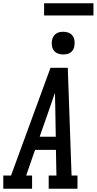

<svg xmlns="http://www.w3.org/2000/svg" viewBox="-44 -1147 588 1167"><path d="M-24 0V-80H23L263 -735H368L391 -80H427V0H252V-80H299L296 -236H169L115 -80H151V0ZM295 -316 292 -490Q291 -513 291 -536.5Q291 -560 290 -583Q282 -560 274 -536.5Q266 -513 258 -490L197 -316ZM340 -816Q324 -816 308.5 -821.5Q293 -827 283.5 -839.5Q274 -852 271.5 -868.5Q269 -885 272 -902Q274 -913 280 -924Q286 -935 296 -942Q306 -949 317.5 -951.5Q329 -954 340 -954Q357 -954 372 -948.5Q387 -943 396.5 -930.5Q406 -918 408.5 -901.5Q411 -885 408 -868Q407 -857 401 -846Q395 -835 385 -828Q375 -821 363.5 -818.5Q352 -816 340 -816ZM224 -1053V-1127H524V-1053Z"/></svg>

Font: Iosevka Slab Medium
Style: Italic
Weight: 500
Italic angle: -9°
Monospace: yes
Designer: Belleve Invis
Foundry: Belleve Invis
Version: Version 11.1.0; ttfautohint (v1.8.3)